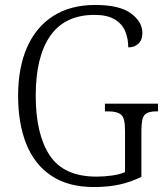

<svg xmlns="http://www.w3.org/2000/svg" viewBox="-20 -744 671 774"><path d="M358 10Q255 10 187 -35.5Q119 -81 86 -163.5Q53 -246 53 -358Q53 -471 89 -553Q125 -635 194.5 -679.5Q264 -724 364 -724Q462 -724 508 -690Q554 -656 554 -611Q554 -583 538 -568Q522 -553 497 -553Q497 -589 484.5 -618.5Q472 -648 442 -666Q412 -684 361 -684Q242 -684 183 -600Q124 -516 124 -358Q124 -203 180.5 -117.5Q237 -32 369 -32Q401 -32 432 -36.5Q463 -41 484 -50V-219Q484 -269 468 -282Q452 -295 417 -295H403V-326H617V-295H608Q577 -295 563.5 -281.5Q550 -268 550 -217V-31Q507 -10 461.5 0Q416 10 358 10Z"/></svg>

Font: Noto Serif Tamil SemiCondensed Light
Style: Italic
Weight: 300
Width: 4
Italic angle: -12°
Designer: Indian Type Foundry, Tom Grace, and the Monotype Design Team
Foundry: Monotype Imaging Inc.
Version: Version 2.003; ttfautohint (v1.8.4.7-5d5b)